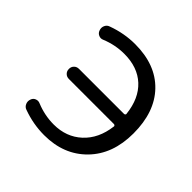

<svg xmlns="http://www.w3.org/2000/svg" viewBox="-143 -662 805 805"><g transform="rotate(45 259.0 -260.0)"><path d="M219 -50Q293 -50 343 -96Q393 -142 403 -222Q404 -225 401.5 -227.5Q399 -230 396 -230H129Q116 -230 107.5 -238.5Q99 -247 99 -260Q99 -273 107.5 -281.5Q116 -290 129 -290H396Q399 -290 401.5 -292.5Q404 -295 403 -298Q394 -380 346 -424.5Q298 -469 219 -469Q165 -469 114 -448Q103 -443 91.5 -448Q80 -453 76 -465Q71 -478 76.5 -490.5Q82 -503 95 -507Q158 -530 222 -530Q344 -530 413 -458.5Q482 -387 482 -260Q482 -137 410 -63.5Q338 10 222 10Q157 10 94 -13Q82 -17 76.5 -29.5Q71 -42 76 -55Q80 -67 91.5 -71.5Q103 -76 114 -71Q165 -50 219 -50Z"/></g></svg>

Font: Rounded Mplus 1c
Style: Regular
Weight: 400
Version: Version 1.059.20150529